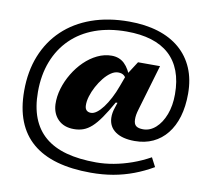

<svg xmlns="http://www.w3.org/2000/svg" viewBox="-90 -818 1135 1048"><g transform="rotate(10 478.0 -293.5)"><path d="M684.5 -81Q616.5 -81 578 -107.8Q539.5 -134.5 537.5 -183.5Q537 -197.5 539.5 -212.2Q542 -227 547.5 -242.5L556.5 -270H547Q517 -216.5 492.2 -181Q467.5 -145.5 444.8 -125Q422 -104.5 398.2 -96Q374.5 -87.5 346.5 -87.5Q291.5 -87.5 259.2 -119.5Q227 -151.5 224.5 -203.5Q223 -246.5 236.2 -291Q249.5 -335.5 274 -376.2Q298.5 -417 331.2 -449Q364 -481 402.5 -499.5Q441 -518 481 -518Q524 -518 552.5 -490.8Q581 -463.5 599 -409L587.5 -388Q577 -413 565.2 -423.5Q553.5 -434 532 -434Q512.5 -434 492.2 -420.2Q472 -406.5 453.2 -383.2Q434.5 -360 419.8 -332.5Q405 -305 396.5 -277Q388 -249 389 -225.5Q389.5 -208.5 398.2 -199.8Q407 -191 423 -191Q438.5 -191 455.5 -203.8Q472.5 -216.5 489.8 -239.5Q507 -262.5 523.5 -293.8Q540 -325 553.5 -362.5L578 -429L628.5 -507.5H750.5L676.5 -256.5Q670.5 -237 668.2 -222.8Q666 -208.5 666.5 -196.5Q667 -172 679.8 -162Q692.5 -152 719 -152Q757 -152 788.5 -180.2Q820 -208.5 838.8 -257.8Q857.5 -307 857.5 -370Q857.5 -443 836.8 -497.8Q816 -552.5 775.8 -589Q735.5 -625.5 676.2 -643.8Q617 -662 539 -662Q442 -662 364.2 -633.8Q286.5 -605.5 231.8 -552Q177 -498.5 147.8 -423.2Q118.5 -348 118.5 -254Q118.5 -171.5 142.2 -110.2Q166 -49 213.2 -8.8Q260.5 31.5 331.8 51Q403 70.5 498 70.5Q545 70.5 594.5 61.5Q644 52.5 694.2 34.8Q744.5 17 793.5 -10L819.5 40Q768 70 714.2 90.2Q660.5 110.5 602.2 120.8Q544 131 478.5 131Q372 131 290.8 108Q209.5 85 154.5 38.2Q99.5 -8.5 71.5 -79.5Q43.5 -150.5 43.5 -247Q43.5 -354.5 78.2 -441.5Q113 -528.5 178 -590.2Q243 -652 335.2 -685Q427.5 -718 543 -718Q632.5 -718 703.8 -696Q775 -674 824.8 -631.2Q874.5 -588.5 901 -526.8Q927.5 -465 927.5 -385.5Q927.5 -314.5 910.8 -258.2Q894 -202 862.2 -162.5Q830.5 -123 785.8 -102Q741 -81 684.5 -81Z"/></g></svg>

Font: Newsreader 7pt
Style: Bold
Weight: 700
Designer: Hugues Gentile
Foundry: Production Type
Version: Version 1.003